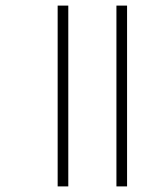

<svg xmlns="http://www.w3.org/2000/svg" viewBox="-20 -617 567 686"><path d="M396 49H434V-597H396ZM186 49H224V-597H186Z"/></svg>

Font: Noto Sans Tamil ExtraLight
Style: Regular
Weight: 200
Designer: Jelle Bosma - Monotype Design Team
Foundry: Monotype Imaging Inc.
Version: Version 2.004